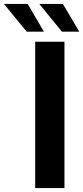

<svg xmlns="http://www.w3.org/2000/svg" viewBox="-114 -951 421 971"><path d="M64 -740H212V0H64ZM-94 -931H26L108 -791H21ZM85 -931H204L287 -791H199Z"/></svg>

Font: Exo
Style: Bold
Weight: 700
Designer: Natanael Gama
Foundry: Natanael Gama
Version: Version 1.500; ttfautohint (v1.6)